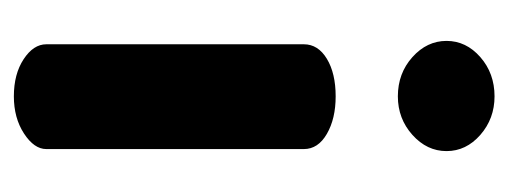

<svg xmlns="http://www.w3.org/2000/svg" viewBox="-254 -498 751 284"><g transform="rotate(90 122.0 -355.5)"><path d="M122 -476Q155 -476 177.5 -463Q200 -450 200 -429V-48Q200 -30 177 -15Q154 0 122 0Q89 0 67 -14.5Q45 -29 45 -48V-429Q45 -450 66.5 -463Q88 -476 122 -476ZM122 -711Q155 -711 179 -690Q203 -669 203 -640Q203 -611 179 -589.5Q155 -568 122 -568Q88 -568 64 -589.5Q40 -611 40 -640Q40 -669 64 -690Q88 -711 122 -711Z"/></g></svg>

Font: Dosis
Style: ExtraBold
Weight: 800
Designer: EdgarTolentino, PabloImpallari, IginoMarini
Foundry: EdgarTolentino, PabloImpallari, IginoMarini
Version: Version 1.007